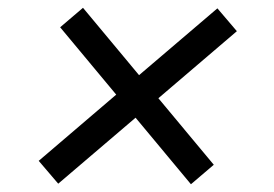

<svg xmlns="http://www.w3.org/2000/svg" viewBox="-20 -527 699 490"><path d="M534.8 -505.7 334.9 -335.2 191.8 -507.1 133.5 -457.4 276.6 -285.5 78.8 -116.5 128.6 -58.2 326 -226.6 467.3 -56.8 525.6 -106.5 384.2 -276.3 584.5 -447.4Z"/></svg>

Font: Riot Sans 2.0
Style: Italic
Weight: 400
Italic angle: -9.39999°
Designer: Rasmus Andersson
Foundry: rsms
Version: Version 3.006;hotconv 1.0.109;makeotfexe 2.5.65596